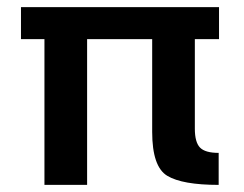

<svg xmlns="http://www.w3.org/2000/svg" viewBox="-20 -520 685 540"><path d="M105 -410H39V-500H596V-410H528V-158Q528 -120 542.5 -105Q557 -90 595 -90V0Q493 0 450.5 -25.5Q408 -51 408 -149V-410H225V0H105Z"/></svg>

Font: Moderustic Med
Style: Regular
Weight: 500
Designer: Tural Alisoy
Foundry: TAFT Foundry
Version: Version 2.110